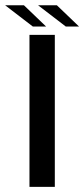

<svg xmlns="http://www.w3.org/2000/svg" viewBox="-48 -726 327 746"><path d="M66.5 0V-590.5H165V0ZM207.5 -623 100 -705.5H173L259 -623ZM79.5 -623 -28 -705.5H45L131 -623Z"/></svg>

Font: Anybody ExtraExpanded
Style: Regular
Weight: 400
Width: 8
Designer: Tyler Finck
Foundry: Etcetera Type Company
Version: Version 1.010; ttfautohint (v1.8.3) -l 8 -r 50 -G 200 -x 14 